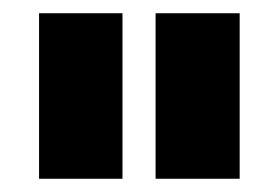

<svg xmlns="http://www.w3.org/2000/svg" viewBox="-20 -656 420 290"><path d="M215 -636H342V-386H215ZM39 -636H165V-386H39Z"/></svg>

Font: Teko Semibold
Style: Regular
Weight: 600
Designer: Manushi Parikh, Jonny Pinhorn
Foundry: Indian Type Foundry
Version: Version 1.105;PS 1.0;hotconv 1.0.78;makeotf.lib2.5.61930; tt